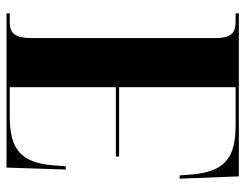

<svg xmlns="http://www.w3.org/2000/svg" viewBox="-102 -652 754 590"><g transform="rotate(-90 275.0 -357.0)"><path d="M529 0V-10H505C474 -10 453 -17 453 -73V-636C453 -696 473 -704 505 -704H529V-714H55L49 -532H59L62 -570C70 -669 110 -704 212 -704H302V-378H89V-368H302V-10H184C83 -10 43 -45 34 -143L31 -182H21L28 0Z"/></g></svg>

Font: Noto Serif Display Condensed Extra
Style: Regular
Weight: 800
Width: 3
Designer: Monotype Design Team
Foundry: Monotype Imaging Inc.
Version: Version 1.900